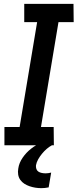

<svg xmlns="http://www.w3.org/2000/svg" viewBox="-20 -755 403 998"><path d="M3 0V-95H82L173 -640H106V-735H362L363 -640H284L193 -95H259L260 0ZM195 223Q179 223 163.5 220.5Q148 218 133.5 213Q119 208 106.5 200Q94 192 85.5 180Q77 168 74.5 152.5Q72 137 75 121Q79 92 97.5 65Q116 38 141.5 18Q167 -2 196 -14.5Q225 -27 255 -33L250 0Q235 8 222 19.5Q209 31 198 44.5Q187 58 178.5 73Q170 88 167 104Q166 114 169 123Q172 132 179.5 137Q187 142 197 144Q207 146 217 146Q224 146 231.5 145Q239 144 246 142L233 219Q223 221 213.5 222Q204 223 195 223Z"/></svg>

Font: Iosevka QP
Style: Bold Italic
Weight: 700
Italic angle: -9°
Designer: Belleve Invis
Foundry: Belleve Invis
Version: Version 20.0.0; ttfautohint (v1.8.4)